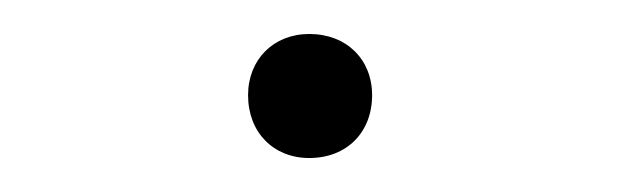

<svg xmlns="http://www.w3.org/2000/svg" viewBox="-20 -387 365 113"><path d="M162 -294C184 -294 199 -309 199 -331C199 -352 184 -367 162 -367C141 -367 126 -352 126 -331C126 -309 141 -294 162 -294Z"/></svg>

Font: LINE Seed JP_OTF Thin
Style: Regular
Weight: 250
Designer: LY Corporation & Fontrix & Fontworks
Version: Version 1.007